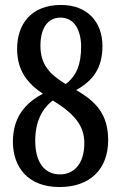

<svg xmlns="http://www.w3.org/2000/svg" viewBox="-20 -744 486 774"><path d="M220 10C342 10 416 -61 416 -179C416 -283 367 -335 287 -381C352 -417 393 -467 393 -558C393 -654 334 -724 226 -724C104 -724 49 -645 49 -547C49 -458 92 -407 153 -366C86 -331 32 -275 32 -173C32 -71 92 10 220 10ZM245 -405C181 -444 143 -483 143 -560C143 -628 171 -673 224 -673C282 -673 307 -618 307 -556C307 -485 289 -439 245 -405ZM222 -41C159 -41 122 -90 122 -177C122 -251 148 -305 193 -339C282 -284 320 -236 320 -167C320 -86 280 -41 222 -41Z"/></svg>

Font: Noto Serif Khmer ExtraCondensed Medium
Style: Regular
Weight: 500
Width: 2
Designer: Danh Hong and the Monotype Design Team
Foundry: Monotype Imaging Inc.
Version: Version 2.004